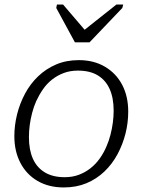

<svg xmlns="http://www.w3.org/2000/svg" viewBox="-20 -811 630 843"><path d="M309 -625H373L517 -776L521 -791H491L331 -664L369 -660L257 -791H230L227 -776ZM447 -167Q458 -192 465 -219Q472 -246 475.5 -273Q479 -300 479 -325Q479 -381 461.5 -420Q444 -459 409.5 -480Q375 -501 322 -501Q288 -501 260 -490.5Q232 -480 209 -462Q186 -444 169 -419.5Q152 -395 139 -367Q128 -342 121 -315Q114 -288 110.5 -261.5Q107 -235 107 -209Q107 -153 124.5 -114Q142 -75 177 -54Q212 -33 264 -33Q298 -33 326 -43.5Q354 -54 377 -72Q400 -90 417.5 -114.5Q435 -139 447 -167ZM43 -213Q43 -261 55 -309Q67 -357 90 -400Q113 -443 147.5 -476Q182 -509 226.5 -528Q271 -547 326 -547Q392 -547 441 -518Q490 -489 516.5 -438.5Q543 -388 543 -321Q543 -272 531 -224.5Q519 -177 496 -134Q473 -91 438.5 -58Q404 -25 359.5 -6.5Q315 12 260 12Q194 12 145 -16.5Q96 -45 69.5 -96Q43 -147 43 -213Z"/></svg>

Font: Roboto Serif ExtraLight
Style: Italic
Weight: 250
Italic angle: -10°
Designer: Greg Gazdowicz
Foundry: Commercial Type
Version: Version 1.008